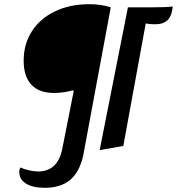

<svg xmlns="http://www.w3.org/2000/svg" viewBox="-20 -696 845 917"><path d="M194 201Q137 201 104.5 181Q72 161 72 125Q72 119 73.5 113.5Q75 108 78 104Q94 112 118.5 117.5Q143 123 162 123Q208 123 237 96.5Q266 70 277 17L332 -261L327 -265Q311 -259 285 -255.5Q259 -252 237 -252Q167 -252 130 -291.5Q93 -331 93 -406Q93 -486 132.5 -547Q172 -608 243 -642Q314 -676 407 -676Q463 -676 509 -661L377 49Q359 127 314 164Q269 201 194 201ZM456 21 591 -661H705Q743 -661 765.5 -662Q788 -663 805 -665Q801 -621 781 -600.5Q761 -580 719 -580Q707 -580 696 -581Q685 -582 676 -584L569 1Z"/></svg>

Font: Sansita Swashed Light Medium
Style: Regular
Weight: 500
Version: Version 1.003